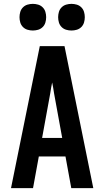

<svg xmlns="http://www.w3.org/2000/svg" viewBox="-20 -974 540 994"><path d="M37 0 186 -735H314L463 0H349L319 -164H181L151 0ZM198 -260H302L260 -490Q258 -504 255.5 -518.5Q253 -533 250 -547Q247 -533 244.5 -518.5Q242 -504 240 -490ZM350 -816Q336 -816 322.5 -820Q309 -824 299 -834Q289 -844 285 -857.5Q281 -871 281 -885Q281 -899 285 -912.5Q289 -926 299 -936Q309 -946 322.5 -950Q336 -954 350 -954Q364 -954 377.5 -950Q391 -946 401 -936Q411 -926 415 -912.5Q419 -899 419 -885Q419 -871 415 -857.5Q411 -844 401 -834Q391 -824 377.5 -820Q364 -816 350 -816ZM150 -816Q136 -816 122.5 -820Q109 -824 99 -834Q89 -844 85 -857.5Q81 -871 81 -885Q81 -899 85 -912.5Q89 -926 99 -936Q109 -946 122.5 -950Q136 -954 150 -954Q164 -954 177.5 -950Q191 -946 201 -936Q211 -926 215 -912.5Q219 -899 219 -885Q219 -871 215 -857.5Q211 -844 201 -834Q191 -824 177.5 -820Q164 -816 150 -816Z"/></svg>

Font: Iosevka SS18
Style: Bold
Weight: 700
Monospace: yes
Designer: Belleve Invis
Foundry: Belleve Invis
Version: Version 25.1.1; ttfautohint (v1.8.4)